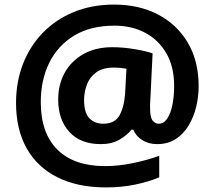

<svg xmlns="http://www.w3.org/2000/svg" viewBox="-20 -734 937 838"><path d="M847 -358Q847 -312 836 -267Q825 -222 802.5 -185Q780 -148 746 -126.5Q712 -105 666 -105Q629 -105 601 -122.5Q573 -140 562 -168H554Q534 -143 500.5 -124Q467 -105 420 -105Q331 -105 282.5 -158.5Q234 -212 234 -299Q234 -366 263 -417.5Q292 -469 345 -498.5Q398 -528 470 -528Q517 -528 567.5 -519.5Q618 -511 646 -501L636 -296Q635 -286 635 -275.5Q635 -265 635 -262Q635 -221 646.5 -207.5Q658 -194 672 -194Q695 -194 710 -216.5Q725 -239 732.5 -276.5Q740 -314 740 -359Q740 -443 706 -501.5Q672 -560 613.5 -591Q555 -622 480 -622Q375 -622 303.5 -578.5Q232 -535 195 -460Q158 -385 158 -288Q158 -153 230.5 -81Q303 -9 439 -9Q497 -9 560 -22Q623 -35 675 -54V40Q627 60 568 72Q509 84 443 84Q319 84 231 40Q143 -4 96.5 -86.5Q50 -169 50 -285Q50 -376 80 -454Q110 -532 166.5 -590.5Q223 -649 302 -681.5Q381 -714 479 -714Q586 -714 669 -671Q752 -628 799.5 -548Q847 -468 847 -358ZM347 -297Q347 -242 370 -218Q393 -194 431 -194Q481 -194 501.5 -230.5Q522 -267 526 -326L532 -434Q521 -436 507 -437.5Q493 -439 476 -439Q429 -439 400.5 -418.5Q372 -398 359.5 -365.5Q347 -333 347 -297Z"/></svg>

Font: Noto Sans Thaana
Style: Bold
Weight: 700
Designer: David Williams
Foundry: Google Inc.
Version: Version 3.001; ttfautohint (v1.8.4.7-5d5b)